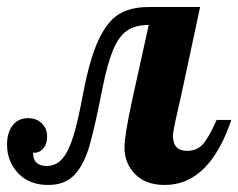

<svg xmlns="http://www.w3.org/2000/svg" viewBox="-58 -520 678 546"><path d="M-6.5 -27.5C14.5 -5.2 43 6 79 6C111 6 136 -3.7 154 -23C172 -42.3 186.2 -69.8 196.5 -105.5C206.8 -141.2 219.3 -196.7 234 -272C243.3 -318 253.3 -353.7 264 -379C274.7 -404.3 287.8 -422.3 303.5 -433C319.2 -443.7 339.7 -449 365 -449L318 -236C303.3 -168.7 296 -123.3 296 -100C296 -70.7 306 -45.7 326 -25C346 -4.3 374.3 6 411 6C495 6 558 -55.7 600 -179H558C543.3 -145.7 530.3 -122.7 519 -110C507.7 -97.3 492.7 -91 474 -91C447.3 -91 434 -105 434 -133C434 -141 436.3 -155.7 441 -177C445.7 -198.3 451.3 -223.3 458 -252L511 -500H364C331.3 -500 303.8 -493.5 281.5 -480.5C259.2 -467.5 239.5 -443 222.5 -407C205.5 -371 190.7 -319.3 178 -252C168.7 -202 159.7 -162.7 151 -134C142.3 -105.3 132 -83.8 120 -69.5C108 -55.2 93 -48 75 -48C49 -48 36 -60.7 36 -86C46.7 -84.7 56 -88.2 64 -96.5C72 -104.8 76 -117 76 -133C76 -147 71 -159 61 -169C51 -179 38 -184 22 -184C3.3 -184 -11.3 -177.2 -22 -163.5C-32.7 -149.8 -38 -131.7 -38 -109C-38 -77 -27.5 -49.8 -6.5 -27.5Z"/></svg>

Font: DonutKreme
Style: Regular
Weight: 400
Designer: Impallari Type
Foundry: Impallari Type
Version: Version 2.100